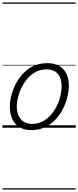

<svg xmlns="http://www.w3.org/2000/svg" viewBox="-20 -1026 628 1542"><path d="M231 19Q175 19 136.5 -4.5Q98 -28 78.5 -70.5Q59 -113 59 -168Q59 -222 78 -283Q97 -344 134.5 -398Q172 -452 228.5 -485.5Q285 -519 361 -519Q416 -519 454.5 -497Q493 -475 513 -434.5Q533 -394 533 -340Q533 -298 521.5 -249.5Q510 -201 486.5 -153.5Q463 -106 426.5 -67Q390 -28 341.5 -4.5Q293 19 231 19ZM237 -31Q296 -31 340.5 -61Q385 -91 415 -137.5Q445 -184 460 -236Q475 -288 475 -333Q475 -375 461.5 -405.5Q448 -436 421 -452.5Q394 -469 355 -469Q297 -469 252.5 -440Q208 -411 177.5 -365Q147 -319 131 -267Q115 -215 115 -171Q115 -129 129.5 -97Q144 -65 171 -48Q198 -31 237 -31ZM0 486H588V496H0ZM0 -20H588V0H0ZM0 -505H588V-500H0ZM0 -1006H588V-996H0Z"/></svg>

Font: Playwrite CA Guides
Style: Regular
Weight: 400
Designer: Veronika Burian, José Scaglione
Foundry: TypeTogether
Version: Version 1.003